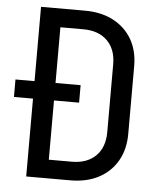

<svg xmlns="http://www.w3.org/2000/svg" viewBox="-52 -776 704 823"><g transform="rotate(5 299.5 -365.0)"><path d="M91.3 0V-335H9.3V-410.2H91.3V-730H280.3Q350.6 -730 402.3 -702.9Q454.1 -675.8 482.7 -627Q511.2 -578.1 511.2 -511.2V-220.2Q511.2 -153.3 482.7 -103.8Q454.1 -54.2 402.6 -27.1Q351.1 0 280.3 0ZM181.6 -80.1H280.3Q345.7 -80.1 383.3 -116.9Q420.9 -153.8 420.9 -220.2V-511.2Q420.9 -576.2 383.5 -613Q346.2 -649.9 280.3 -649.9H181.6V-410.2H289.6V-335H181.6Z"/></g></svg>

Font: UDEV Gothic 35
Style: Regular
Weight: 400
Version: v2.1.0; ttfautohint (v1.8.4.7-5d5b-dirty) -l 6 -r 45 -G 200 